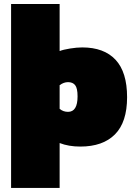

<svg xmlns="http://www.w3.org/2000/svg" viewBox="-20 -720 668 956"><path d="M35.2 215.8V-700.2H276.9V-465.8Q295.4 -473.1 329.1 -478.5Q362.8 -483.9 389.2 -483.9Q498 -483.9 555.4 -422.4Q612.8 -360.8 612.8 -235.8Q612.8 -111.8 552.5 -51Q492.2 9.8 379.9 9.8Q321.8 9.8 276.9 -7.8V215.8ZM318.8 -163.1Q366.2 -163.1 366.2 -240.2Q366.2 -280.8 354.2 -295.9Q342.3 -311 318.8 -311Q297.4 -311 276.9 -295.9V-178.2Q294.4 -163.1 318.8 -163.1Z"/></svg>

Font: Kanit Black
Style: Regular
Weight: 900
Designer: Katatrad Team
Foundry: CadsonDemak
Version: Version 1.000;PS 001.000;hotconv 1.0.88;makeotf.lib2.5.64775